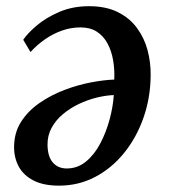

<svg xmlns="http://www.w3.org/2000/svg" viewBox="-20 -585 548 620"><path d="M55 -456.5Q69 -477.5 98.8 -502.8Q128.5 -528 171.5 -546.5Q214.5 -565 267.5 -565Q322 -565 360.2 -546Q398.5 -527 422.2 -494.8Q446 -462.5 456.5 -423Q467 -383.5 466.5 -342Q466 -269 443.2 -204.5Q420.5 -140 380.5 -90.8Q340.5 -41.5 287 -13.5Q233.5 14.5 170.5 14.5Q121 14.5 89 -1.8Q57 -18 41.5 -45.5Q26 -73 25.5 -107.5Q25 -155 47.5 -190.8Q70 -226.5 107.2 -252.2Q144.5 -278 188 -294.5Q231.5 -311 274 -319Q316.5 -327 349 -328Q350.5 -360.5 345.2 -390.8Q340 -421 327 -445Q314 -469 292.5 -482.8Q271 -496.5 240 -496.5Q209 -496.5 180 -486.2Q151 -476 125.5 -458.2Q100 -440.5 78.5 -417ZM195.5 -41Q231 -41 258.2 -63.8Q285.5 -86.5 304.2 -122.5Q323 -158.5 334 -199.5Q345 -240.5 347.5 -278Q321.5 -277 292 -269.8Q262.5 -262.5 234.2 -249Q206 -235.5 183 -216.2Q160 -197 146.5 -172Q133 -147 133.5 -117Q134 -79 150.8 -60Q167.5 -41 195.5 -41Z"/></svg>

Font: Merriweather 20pt Medium
Style: Italic
Weight: 500
Italic angle: -7.8°
Version: Version 2.101